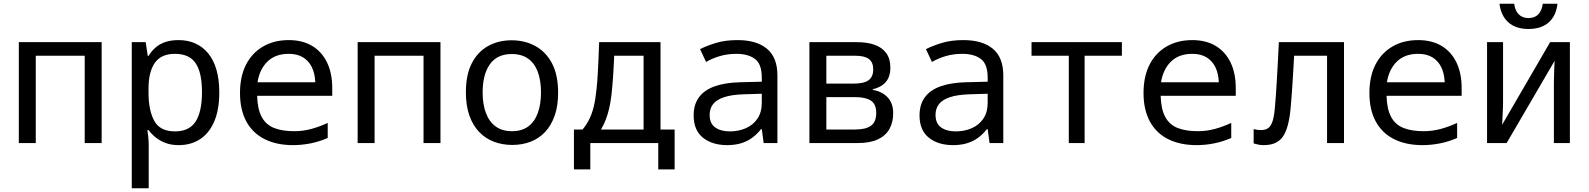

<svg xmlns="http://www.w3.org/2000/svg" viewBox="-20 -760 8440 1020"><path d="M80 0V-536H520V0H430V-464H170V0Z M680 240V-536H754L765 -463H769Q785 -489 807 -508Q829 -527 859 -537Q889 -547 929 -547Q978 -547 1018 -529Q1058 -511 1086.5 -476Q1115 -441 1130 -389Q1145 -337 1145 -269Q1145 -178 1118.5 -115.5Q1092 -53 1043.5 -21Q995 11 929 11Q890 11 859.5 -0.5Q829 -12 807 -30Q785 -48 769 -69H763Q766 -50 768 -29.5Q770 -9 770 11V240ZM910 -62Q985 -62 1019 -114Q1053 -166 1053 -271Q1053 -374 1019.5 -424Q986 -474 909 -474Q836 -474 802.5 -426Q769 -378 769 -289V-269Q769 -174 799.5 -118Q830 -62 910 -62Z M1537 11Q1449 11 1385.5 -21Q1322 -53 1288.5 -115Q1255 -177 1255 -266Q1255 -354 1287 -416.5Q1319 -479 1377.5 -513Q1436 -547 1514 -547Q1587 -547 1638.5 -516Q1690 -485 1717.5 -428Q1745 -371 1745 -292V-251H1346Q1348 -180 1370.5 -138.5Q1393 -97 1436.5 -80Q1480 -63 1543 -63Q1590 -63 1634 -75Q1678 -87 1721 -107V-27Q1675 -7 1628.5 2Q1582 11 1537 11ZM1348 -323H1655Q1653 -370 1636.5 -403.5Q1620 -437 1589.5 -455.5Q1559 -474 1514 -474Q1443 -474 1401 -433Q1359 -392 1348 -323Z M1880 0V-536H2320V0H2230V-464H1970V0Z M2701 10Q2649 10 2604 -7Q2559 -24 2525.5 -59Q2492 -94 2473.5 -146.5Q2455 -199 2455 -270Q2455 -363 2486.5 -424Q2518 -485 2573 -515.5Q2628 -546 2698 -546Q2768 -546 2824 -515.5Q2880 -485 2912.5 -423.5Q2945 -362 2945 -267Q2945 -197 2926.5 -145Q2908 -93 2875.5 -58.5Q2843 -24 2798.5 -7Q2754 10 2701 10ZM2700 -63Q2752 -63 2786 -88Q2820 -113 2837 -159.5Q2854 -206 2854 -269Q2854 -333 2837 -378.5Q2820 -424 2785.5 -448.5Q2751 -473 2699 -473Q2621 -473 2582.5 -418.5Q2544 -364 2544 -269Q2544 -206 2561.5 -159.5Q2579 -113 2613.5 -88Q2648 -63 2700 -63Z M3029 140V-72H3115L3058 -53Q3087 -83 3105.5 -117Q3124 -151 3134 -192.5Q3144 -234 3149 -286Q3151 -304 3152.5 -322.5Q3154 -341 3155.5 -367.5Q3157 -394 3159 -434.5Q3161 -475 3163 -536H3489V-72H3564V140H3477V0H3116V140ZM3161 -54 3133 -72H3399V-464H3203L3244 -493Q3243 -458 3241 -422Q3239 -386 3237 -353Q3235 -320 3232 -291Q3225 -208 3207.5 -151.5Q3190 -95 3161 -54Z M3843 11Q3764 11 3714.5 -28.5Q3665 -68 3665 -147Q3665 -205 3693.5 -243.5Q3722 -282 3777 -301.5Q3832 -321 3911 -323L4027 -326V-348Q4027 -420 3990.5 -447Q3954 -474 3893 -474Q3846 -474 3806 -462.5Q3766 -451 3731 -431L3699 -499Q3737 -518 3785.5 -532.5Q3834 -547 3898 -547Q3999 -547 4054.5 -501Q4110 -455 4110 -359V0H4037L4027 -74H4023Q4001 -46 3974.5 -27Q3948 -8 3915.5 1.5Q3883 11 3843 11ZM3858 -62Q3903 -62 3941.5 -78.5Q3980 -95 4003.5 -129Q4027 -163 4027 -214V-262L3930 -259Q3866 -257 3826 -243.5Q3786 -230 3768 -206.5Q3750 -183 3750 -150Q3750 -104 3779.5 -83Q3809 -62 3858 -62Z M4280 0V-536H4533Q4587 -536 4626.5 -522Q4666 -508 4688 -478Q4710 -448 4710 -401Q4710 -352 4685.5 -324Q4661 -296 4617 -286V-282Q4664 -275 4694.5 -244Q4725 -213 4725 -158Q4725 -110 4705 -74.5Q4685 -39 4643.5 -19.5Q4602 0 4537 0ZM4370 -72H4524Q4579 -72 4607 -92Q4635 -112 4635 -161Q4635 -207 4606.5 -225.5Q4578 -244 4524 -244H4370ZM4370 -316H4518Q4570 -316 4594.5 -334Q4619 -352 4619 -392Q4619 -429 4596 -446.5Q4573 -464 4522 -464H4370Z M5043 11Q4964 11 4914.5 -28.5Q4865 -68 4865 -147Q4865 -205 4893.5 -243.5Q4922 -282 4977 -301.5Q5032 -321 5111 -323L5227 -326V-348Q5227 -420 5190.5 -447Q5154 -474 5093 -474Q5046 -474 5006 -462.5Q4966 -451 4931 -431L4899 -499Q4937 -518 4985.5 -532.5Q5034 -547 5098 -547Q5199 -547 5254.5 -501Q5310 -455 5310 -359V0H5237L5227 -74H5223Q5201 -46 5174.5 -27Q5148 -8 5115.5 1.5Q5083 11 5043 11ZM5058 -62Q5103 -62 5141.5 -78.5Q5180 -95 5203.5 -129Q5227 -163 5227 -214V-262L5130 -259Q5066 -257 5026 -243.5Q4986 -230 4968 -206.5Q4950 -183 4950 -150Q4950 -104 4979.5 -83Q5009 -62 5058 -62Z M5658 0V-464H5460V-536H5940V-464H5742V0Z M6337 11Q6249 11 6185.5 -21Q6122 -53 6088.5 -115Q6055 -177 6055 -266Q6055 -354 6087 -416.5Q6119 -479 6177.5 -513Q6236 -547 6314 -547Q6387 -547 6438.5 -516Q6490 -485 6517.5 -428Q6545 -371 6545 -292V-251H6146Q6148 -180 6170.5 -138.5Q6193 -97 6236.5 -80Q6280 -63 6343 -63Q6390 -63 6434 -75Q6478 -87 6521 -107V-27Q6475 -7 6428.5 2Q6382 11 6337 11ZM6148 -323H6455Q6453 -370 6436.5 -403.5Q6420 -437 6389.5 -455.5Q6359 -474 6314 -474Q6243 -474 6201 -433Q6159 -392 6148 -323Z M6694 11Q6679 11 6666 8.5Q6653 6 6640 2V-74Q6653 -71 6661.5 -70Q6670 -69 6679 -69Q6703 -69 6717.5 -79.5Q6732 -90 6740.5 -116Q6749 -142 6753 -190Q6756 -225 6758.5 -258.5Q6761 -292 6763 -331Q6765 -370 6768 -419.5Q6771 -469 6774 -536H7120V0H7030V-464H6811L6857 -500Q6854 -446 6851.5 -401.5Q6849 -357 6846.5 -319Q6844 -281 6841.5 -247Q6839 -213 6836 -181Q6826 -77 6794.5 -33Q6763 11 6694 11Z M7537 11Q7449 11 7385.5 -21Q7322 -53 7288.5 -115Q7255 -177 7255 -266Q7255 -354 7287 -416.5Q7319 -479 7377.5 -513Q7436 -547 7514 -547Q7587 -547 7638.5 -516Q7690 -485 7717.5 -428Q7745 -371 7745 -292V-251H7346Q7348 -180 7370.5 -138.5Q7393 -97 7436.5 -80Q7480 -63 7543 -63Q7590 -63 7634 -75Q7678 -87 7721 -107V-27Q7675 -7 7628.5 2Q7582 11 7537 11ZM7348 -323H7655Q7653 -370 7636.5 -403.5Q7620 -437 7589.5 -455.5Q7559 -474 7514 -474Q7443 -474 7401 -433Q7359 -392 7348 -323Z M7880 0V-536H7965V-218Q7965 -206 7964.5 -191Q7964 -176 7963 -159Q7962 -142 7961.5 -126.5Q7961 -111 7960 -97L8215 -536H8320V0H8235V-307Q8235 -325 8235.5 -348.5Q8236 -372 8237 -396Q8238 -420 8239 -437L7984 0ZM8100 -606Q8033 -606 7993.5 -641Q7954 -676 7946 -740H8024Q8029 -703 8048.5 -683.5Q8068 -664 8100 -664Q8133 -664 8152 -683.5Q8171 -703 8176 -740H8254Q8247 -676 8207.5 -641Q8168 -606 8100 -606Z"/></svg>

Font: Noto Sans Mono
Style: Regular
Weight: 400
Designer: Monotype Design Team
Foundry: Monotype Imaging Inc.
Version: Version 2.014